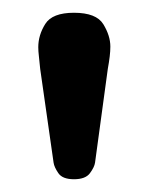

<svg xmlns="http://www.w3.org/2000/svg" viewBox="-20 -695 233 301"><path d="M96 -414Q78 -414 71.5 -423.5Q65 -433 64 -440L43 -587Q42 -598 41 -606.5Q40 -615 40 -621Q40 -640 51 -657.5Q62 -675 96 -675Q131 -675 142 -657Q153 -639 153 -622Q153 -615 152 -606.5Q151 -598 149 -587L129 -440Q128 -433 121 -423.5Q114 -414 96 -414Z"/></svg>

Font: Frank Ruhl Libre Black
Style: Regular
Weight: 900
Designer: Yanek Iontef
Foundry: Fontef
Version: Version 6.004